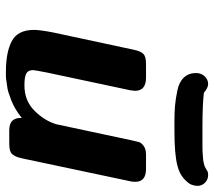

<svg xmlns="http://www.w3.org/2000/svg" viewBox="-57 -649 717 643"><g transform="rotate(90 301.5 -327.5)"><path d="M80.1 -83Q80.1 -103 88.9 -147.9L147 -418.9Q151.9 -440.9 160.9 -449.5Q169.9 -458 193.8 -458H240.2Q284.2 -458 284.2 -420.9Q284.2 -417 282.2 -404.8L223.1 -127Q215.3 -86.9 214.8 -80.1Q214.8 -63 226.3 -56.9Q237.8 -50.8 266.1 -50.8Q316.9 -50.8 350.3 -84Q383.8 -117.2 396 -157.2L450.2 -411.1Q454.1 -428.2 456.1 -435.1Q458 -441.9 468.5 -450Q479 -458 498 -458H545.9Q588.9 -458 588.9 -421.9Q588.9 -409.7 585.9 -399.9L511.2 -46.9Q508.3 -33.7 506.1 -27.3Q503.9 -21 499 -13.4Q494.1 -5.9 485.1 -2.9Q476.1 0 461.9 0H416Q373 0 375 -42Q359.9 -29.8 345 -21Q330.1 -12.2 315.4 -6.6Q300.8 -1 290.3 2.4Q279.8 5.9 266.8 7.3Q253.9 8.8 248.5 10Q243.2 11.2 231.9 11.2H220.2Q154.3 11.2 117.2 -8.8Q80.1 -28.8 80.1 -83ZM224.6 -625Q224.6 -643.1 235.6 -654.5Q246.6 -666 261.2 -666Q274.4 -666 290.5 -651.9Q328.6 -647 406.2 -647H431.2Q453.1 -647 468.8 -647Q484.4 -647 496.8 -647.9Q509.3 -648.9 514.9 -649.4Q520.5 -649.9 527.8 -651.9Q535.2 -653.8 536.9 -654.3Q538.6 -654.8 545.4 -658.9Q552.2 -663.1 554.2 -664.1Q558.1 -666 566.4 -666Q581.5 -666 592 -655.5Q602.5 -645 602.5 -629.9Q602.5 -621.1 598.4 -610.1Q594.2 -599.1 577.9 -584.5Q561.5 -569.8 534.2 -563Q496.1 -553.2 420.4 -553.2H387.2Q355 -553.2 333.3 -555.2Q311.5 -557.1 283 -563Q254.4 -568.8 239.5 -585Q224.6 -601.1 224.6 -625Z"/></g></svg>

Font: CMU Sans Serif
Style: BoldOblique
Weight: 700
Italic angle: -12°
Version: Version 0.7.0